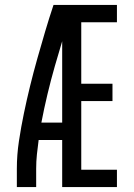

<svg xmlns="http://www.w3.org/2000/svg" viewBox="-20 -755 540 775"><path d="M48 0V-74Q48 -130 56.5 -186Q65 -242 76.5 -297.5Q88 -353 101.5 -408Q115 -463 130.5 -518Q146 -573 162 -627Q178 -681 196 -735H231V-725L270 -714Q234 -602 201.5 -488.5Q169 -375 147 -260H231V-190H136Q132 -161 129 -132Q126 -103 126 -74V0ZM231 0V-735H452V-665H308V-417H434V-347H308V-70H452V0Z"/></svg>

Font: Zed Mono
Style: Regular
Weight: 400
Monospace: yes
Designer: Belleve Invis
Foundry: Belleve Invis
Version: Version 1.0.0; ttfautohint (v1.8.4)